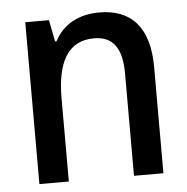

<svg xmlns="http://www.w3.org/2000/svg" viewBox="-45 -594 619 637"><g transform="rotate(-5 265.0 -275.0)"><path d="M61 0H159V-278C159 -399 198 -466 283 -466C347 -466 376 -425 376 -341V0H474V-354C474 -489 412 -550 308 -550C241 -550 187 -522 159 -467H154L140 -539H61Z"/></g></svg>

Font: Noto Sans Mono Condensed Medium
Style: Regular
Weight: 500
Width: 3
Designer: Monotype Design Team
Foundry: Monotype Imaging Inc.
Version: Version 2.014